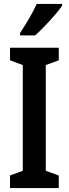

<svg xmlns="http://www.w3.org/2000/svg" viewBox="-20 -957 350 977"><path d="M296 -928V-937H167C146 -892 118 -843 82 -789V-777H159C204 -817 270 -889 296 -928ZM279 0V-64L213 -88V-626L279 -650V-714H31V-650L96 -626V-88L31 -64V0Z"/></svg>

Font: Noto Sans Lao Looped ExtraCondensed SemiBold
Style: Regular
Weight: 600
Width: 2
Designer: Mark Frömberg, Ben Mitchell
Foundry: The Fontpad Ltd
Version: Version 1.002